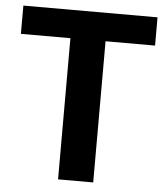

<svg xmlns="http://www.w3.org/2000/svg" viewBox="-52 -773 708 819"><g transform="rotate(5 302.0 -363.0)"><path d="M589.5 -604.5H377.5V0H227V-604.5H15V-725.5H589.5Z"/></g></svg>

Font: LatoLatin Heavy
Style: Regular
Weight: 800
Designer: Lukasz Dziedzic with Adam Twardoch and Botio Nikoltchev
Foundry: tyPoland Lukasz Dziedzic
Version: Version 2.015; 2015-08-06; http://www.latofonts.com/